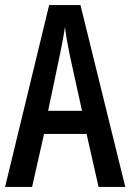

<svg xmlns="http://www.w3.org/2000/svg" viewBox="-20 -734 512 754"><path d="M367 0H472L296 -714H173L0 0H106L153 -208H320ZM253 -522 302 -299H169L216 -523C223 -557 231 -598 235 -628C239 -596 245 -563 253 -522Z"/></svg>

Font: Noto Sans Malayalam ExtraCondensed Medium
Style: Regular
Weight: 500
Width: 2
Designer: Jelle Bosma - Monotype Design Team
Foundry: Monotype Imaging Inc.
Version: Version 2.104